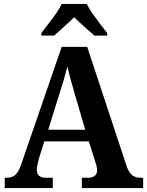

<svg xmlns="http://www.w3.org/2000/svg" viewBox="-20 -951 744 971"><path d="M4 0V-52H15Q40 -52 57 -66Q74 -80 89 -125L292 -714H421L618 -118Q630 -80 647.5 -66Q665 -52 689 -52H704V0H394V-52H429Q445 -52 458 -61Q471 -70 471 -89Q471 -101 467.5 -114Q464 -127 461 -136L429 -236H204L177 -150Q174 -138 170 -120.5Q166 -103 166 -91Q166 -72 178 -62Q190 -52 209 -52H247V0ZM224 -295H411L360 -469Q350 -504 339 -543Q328 -582 321 -615Q313 -583 302 -545.5Q291 -508 280 -475ZM189 -784Q203 -803 223.5 -829Q244 -855 263 -882Q282 -909 292 -931H419Q429 -909 448 -882Q467 -855 487 -829Q507 -803 522 -784V-771H457Q437 -789 406.5 -816Q376 -843 355 -864Q334 -843 304 -816Q274 -789 254 -771H189Z"/></svg>

Font: Noto Serif Tamil SemiCondensed
Style: Bold Italic
Weight: 700
Width: 4
Italic angle: -12°
Designer: Indian Type Foundry, Tom Grace, and the Monotype Design Team
Foundry: Monotype Imaging Inc.
Version: Version 2.003; ttfautohint (v1.8.4.7-5d5b)